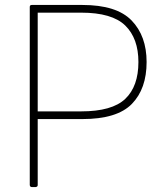

<svg xmlns="http://www.w3.org/2000/svg" viewBox="-20 -754 661 774"><path d="M124 0H108Q101 0 100 -8V-726Q100 -734 108 -734H312Q450 -734 510.5 -671.5Q571 -609 571 -504Q571 -396 511.5 -335Q452 -274 312 -274H132V-8Q132 -1 124 0ZM307 -305Q432 -305 485 -355.5Q538 -406 538 -504Q538 -599 485 -651Q432 -703 307 -703H132V-305Z"/></svg>

Font: YamahaIndonesia935. App Thin
Style: Regular
Weight: 100
Designer: Dalton Maag Ltd
Foundry: Dalton Maag Ltd
Version: Version 1.002